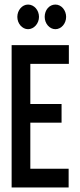

<svg xmlns="http://www.w3.org/2000/svg" viewBox="-20 -822 353 842"><path d="M103 -694C129 -694 151 -719 151 -748C151 -777 130 -802 103 -802C77 -802 56 -777 56 -748C56 -719 77 -694 103 -694ZM223 -694C249 -694 270 -719 270 -748C270 -776 250 -802 223 -802C196 -802 176 -778 176 -748C176 -719 197 -694 223 -694ZM31 0H281V-82H113V-284H250V-366H113V-542H282V-624H31Z"/></svg>

Font: Inconsolata ExtraCondensed
Style: Bold
Weight: 700
Width: 2
Monospace: yes
Designer: Raph Levien, Cyreal, Brenton Simpson
Foundry: Raph Levien, Cyreal, Google
Version: Version 3.100